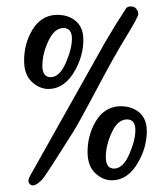

<svg xmlns="http://www.w3.org/2000/svg" viewBox="-20 -555 518 591"><path d="M367.7 -528.8Q372.1 -535.2 382.8 -535.2Q393.6 -535.2 399.4 -528.1Q405.3 -521 405.5 -512Q405.8 -502.9 369.4 -443.8Q333 -384.8 279.8 -284.2Q226.6 -183.6 205.6 -149.4Q126 -22.5 110.4 -2.9Q79.6 28.8 68.4 6.8Q65.4 -0.5 72.3 -13.2L303.2 -424.3Q335.4 -479.5 367.7 -528.8ZM128.4 -281.2Q101.6 -281.2 77.9 -303.2Q54.2 -325.2 54.2 -368.9Q54.2 -412.6 72.8 -450.7Q101.6 -509.3 157.2 -509.3Q179.7 -509.3 197.8 -500.5Q236.3 -481.4 236.6 -433.6Q236.8 -385.7 212.4 -340.8Q180.2 -281.2 128.4 -281.2ZM175.3 -468.8Q147 -468.3 128.7 -428.5Q110.4 -388.7 110.4 -353Q110.4 -317.4 136.2 -317.4Q163.6 -317.9 182.6 -361.6Q201.7 -405.3 201.4 -436.8Q201.2 -468.3 175.3 -468.8ZM323.7 0Q296.9 0 273.2 -22Q249.5 -43.9 249.5 -87.6Q249.5 -131.3 268.1 -169.4Q296.9 -228 352.5 -228Q375 -228 393.1 -219.2Q431.6 -200.2 431.9 -152.3Q432.1 -104.5 407.7 -59.6Q375.5 0 323.7 0ZM370.6 -187.5Q342.3 -187 324 -147.2Q305.7 -107.4 305.7 -71.8Q305.7 -36.1 331.5 -36.1Q358.9 -36.6 377.9 -80.3Q397 -124 396.7 -155.5Q396.5 -187 370.6 -187.5Z"/></svg>

Font: Kristi
Style: Regular
Weight: 400
Italic angle: -15°
Version: Version 1.004